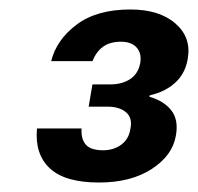

<svg xmlns="http://www.w3.org/2000/svg" viewBox="-20 -732 418 405"><path d="M189 -347Q117 -347 85 -377Q53 -407 58 -461H152Q151 -444 156.5 -433.5Q162 -423 172.5 -419Q183 -415 197 -415Q220 -415 236 -427Q252 -439 255 -460Q260 -483 246 -495Q232 -507 207 -507H167L175 -554H213Q238 -554 255 -565.5Q272 -577 276 -600Q279 -620 268 -632Q257 -644 235 -644Q212 -644 197.5 -633.5Q183 -623 175 -603H88Q99 -648 141.5 -680Q184 -712 255 -712Q316 -712 350 -682.5Q384 -653 376 -608Q371 -577 349.5 -557.5Q328 -538 296 -531L295 -528Q326 -519 341.5 -499Q357 -479 351 -446Q344 -404 300 -375.5Q256 -347 189 -347Z"/></svg>

Font: DM Sans SemiBold
Style: Italic
Weight: 600
Italic angle: -10°
Designer: Colophon Foundry, Jonny Pinhorn
Foundry: Colophon Foundry
Version: Version 4.004;gftools[0.9.30]